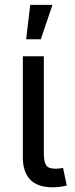

<svg xmlns="http://www.w3.org/2000/svg" viewBox="-20 -777 311 800"><path d="M199.2 3.4Q136.2 3.4 105.7 -28.8Q75.2 -61 75.2 -120.6V-542.5H162.6V-141.1Q162.6 -104 171.9 -89.1Q181.2 -74.2 209 -74.2Q222.2 -74.2 229.2 -75.2Q236.3 -76.2 242.7 -77.6L258.3 -3.9Q247.1 -1 231.2 1.2Q215.3 3.4 199.2 3.4ZM88.9 -613.3 106 -756.8H198.7L149.9 -613.3Z"/></svg>

Font: Inter 16pt
Style: Regular
Weight: 400
Version: Version 4.001;git-66647c0bb